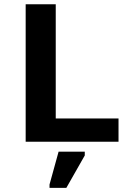

<svg xmlns="http://www.w3.org/2000/svg" viewBox="-20 -679 640 920"><path d="M103 0V-658.7H247.1V-111.3H547.9V0ZM217.3 221.2V205.1L260.7 47.9H386.2V65.9L297.9 221.2Z"/></svg>

Font: Cousine
Style: Bold
Weight: 700
Monospace: yes
Designer: Steve Matteson
Foundry: Ascender Corporation
Version: Version 1.20